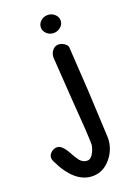

<svg xmlns="http://www.w3.org/2000/svg" viewBox="-178 -766 750 1048"><g transform="rotate(-20 197.0 -241.5)"><path d="M239.3 -592.8Q215.8 -592.8 199 -608.2Q182.1 -623.5 182.1 -644.5Q182.1 -666 199 -681.4Q215.8 -696.8 239.3 -696.8Q262.7 -696.8 279.8 -681.4Q296.9 -666 296.9 -644.5Q296.9 -623.5 279.8 -608.2Q262.7 -592.8 239.3 -592.8ZM224.1 49.8Q224.6 -2.9 207.5 -219.7L190.9 -467.8Q190.9 -490.2 204.8 -507.8Q218.8 -525.4 240.2 -525.4Q256.8 -525.4 273.4 -514.2Q290 -502.9 291 -491.2L307.1 -231.9L320.3 44.9Q320.3 107.9 279.8 158.7Q235.8 213.9 172.9 213.9Q67.9 213.9 -2.9 64.9Q-8.8 52.7 -8.8 43.5Q-8.8 25.4 6.6 12.2Q22 -1 41.5 -1Q70.3 -1 101.6 57.6Q109.4 73.2 128.9 102.1Q147.9 124.5 172.9 124.5Q194.3 124.5 209.5 94.7Q221.2 72.3 224.1 49.8Z"/></g></svg>

Font: TUNJUNG BIRU
Style: Regular
Weight: 400
Designer: R.S. Wihananto
Foundry: R.S. Wihananto
Version: Version 2.0.1